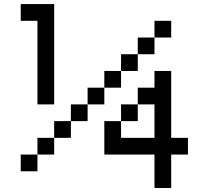

<svg xmlns="http://www.w3.org/2000/svg" viewBox="-20 -937 1040 957"><path d="M750 -166.7H500V-333.3H583.3V-250H750V-416.7H666.7V-500H750V-583.3H833.3V-250H916.7V-166.7H833.3V0H750ZM750 -750V-833.3H833.3V-750ZM750 -666.7H666.7V-750H750ZM333.3 -333.3V-416.7H416.7V-333.3ZM333.3 -250H250V-333.3H333.3ZM666.7 -416.7V-333.3H583.3V-416.7ZM666.7 -583.3H583.3V-666.7H666.7ZM250 -916.7V-416.7H166.7V-833.3H83.3V-916.7ZM250 -166.7H166.7V-250H250ZM583.3 -583.3V-500H500V-583.3ZM166.7 -166.7V-83.3H83.3V-166.7ZM500 -416.7H416.7V-500H500Z"/></svg>

Font: Galmuri11 Regular
Style: Regular
Weight: 400
Designer: Minseo Lee (Quiple)
Version: Version 2.356;hotconv 1.1.0;makeotfexe 2.6.0 DEVELOPMENT